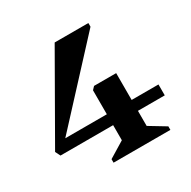

<svg xmlns="http://www.w3.org/2000/svg" viewBox="-154 -841 988 992"><g transform="rotate(-30 339.5 -345.0)"><path d="M29 -169 14 -199 295 -690H496V-668L95 -234H343V-377L359 -394H491V-234H651V-169H491V-79L587 -21V0H248V-21L343 -79V-169Z"/></g></svg>

Font: Platypi SemiBold
Style: Regular
Weight: 600
Designer: David Sargent
Foundry: Bolt Cutter Type
Version: Version 1.200; ttfautohint (v1.8.4.7-5d5b)